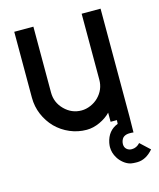

<svg xmlns="http://www.w3.org/2000/svg" viewBox="-107 -576 706 853"><g transform="rotate(-15 246.0 -149.5)"><path d="M492 162Q459 200 420 201H412Q401 201 389 199Q372 195 357 183Q342 171 333 156Q318 132 318 105Q318 98 320 86Q331 32 378 14L379 -3H350V-45Q330 -24 299.5 -10Q269 4 239 4Q199 4 162.5 -11.5Q126 -27 98 -55Q71 -83 55.5 -119.5Q40 -156 40 -197V-500H128V-197Q128 -151 161 -118Q194 -85 239 -85Q260 -85 281 -94Q302 -103 317 -118Q350 -151 350 -197V-500H437V-3L436 69Q430 68 418 68Q403 68 392.5 74.5Q382 81 378 98Q377 101 377 107Q377 122 386.5 130.5Q396 139 410 139Q432 139 448 121Z"/></g></svg>

Font: Sulphur Point
Style: Bold
Weight: 700
Designer: Noponies / Dale Sattler
Foundry: Noponies
Version: Version 1.000; ttfautohint (v1.8)